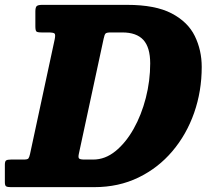

<svg xmlns="http://www.w3.org/2000/svg" viewBox="-62 -770 859 790"><path d="M-42 -20V-92.5Q-42 -107 -36.2 -110.2Q-30.5 -113.5 -16.5 -113.5H36Q51.5 -113.5 55 -118.2Q58.5 -123 61.5 -136L163 -608Q167 -627.5 162.5 -632Q158 -636.5 136 -636.5H109.5Q92 -636.5 87.8 -640.5Q83.5 -644.5 83.5 -662V-722.5Q83.5 -740 89.2 -745Q95 -750 111.5 -750H461Q577 -750 644 -715Q711 -680 739.5 -621.8Q768 -563.5 768 -494.5Q768 -395 736.8 -305.8Q705.5 -216.5 647.2 -147.8Q589 -79 507.5 -39.5Q426 0 326 0H-17.5Q-30.5 0 -36.2 -3Q-42 -6 -42 -20ZM285.5 -113.5H321.5Q370.5 -113.5 413 -148Q455.5 -182.5 487.8 -239.8Q520 -297 538 -367.2Q556 -437.5 556 -509Q556 -575 527.8 -605.8Q499.5 -636.5 441.5 -636.5H393.5Q377 -636.5 372.5 -632.2Q368 -628 364.5 -611L262.5 -137.5Q259 -122 263.5 -117.8Q268 -113.5 285.5 -113.5Z"/></svg>

Font: Besley* Narrow Heavy
Style: Italic
Weight: 800
Width: 4
Italic angle: -13°
Designer: Owen Earl
Foundry: indestructible type*
Version: Version 3.000; ttfautohint (v1.8.3)